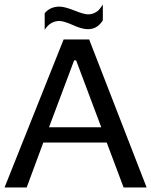

<svg xmlns="http://www.w3.org/2000/svg" viewBox="-42 -822 663 842"><path d="M601 0H500L426 -197H148L75 0H-22L237 -649H349ZM402 -264 292 -557H283L173 -264ZM344 -759Q360 -759 373 -765.5Q386 -772 392 -779Q398 -786 409 -802V-733Q385 -694 344 -694Q317 -694 278 -712Q237 -730 219 -730Q178 -730 154 -691V-764Q178 -793 219 -793Q241 -793 284 -776Q326 -759 344 -759Z"/></svg>

Font: Gamestation Display
Style: Regular
Weight: 400
Designer: Jonas Hecksher
Foundry: Jonas Hecksher, Playtypeª, e-types AS
Version: Version 1.003